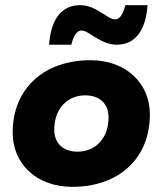

<svg xmlns="http://www.w3.org/2000/svg" viewBox="-20 -713 630 743"><path d="M260 10C440 10 560 -100 560 -270C560 -390 469 -480 330 -480C150 -480 29 -370 29 -200C29 -80 120 10 260 10ZM280 -126C225 -126 190 -158 190 -211C190 -294 242 -344 310 -344C365 -344 400 -312 400 -259C400 -176 348 -126 280 -126ZM431 -540C503 -540 544 -594 551 -693H465C456 -656 443 -638 425 -638C396 -638 352 -693 291 -693C218 -693 177 -639 170 -540H256C265 -577 278 -595 296 -595C324 -595 369 -540 431 -540Z"/></svg>

Font: Celebes ExtraBold
Style: Italic
Weight: 800
Italic angle: -10°
Designer: Anugrah Pasau
Foundry: Lafontype
Version: Version 1.000